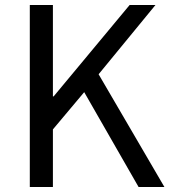

<svg xmlns="http://www.w3.org/2000/svg" viewBox="-20 -753 686 773"><path d="M100 0H193V-232L319 -382L538 0H642L377 -454L606 -733H502L196 -365H193V-733H100Z"/></svg>

Font: Squished Noto Sans CJK JP Regular
Style: Regular
Weight: 400
Designer: Ryoko NISHIZUKA (kana & ideographs); Paul D. Hunt (Latin, Greek & Cyrillic); Wenlong ZHANG (bopomofo); Sandoll Communica
Foundry: Adobe Systems Incorporated
Version: Version 1.004;PS 1.004;hotconv 1.0.82;makeotf.lib2.5.63406